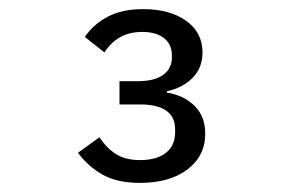

<svg xmlns="http://www.w3.org/2000/svg" viewBox="-20 -724 640 421"><path d="M282 -546Q319 -546 338 -560Q357 -574 357 -598V-602Q357 -627 339.5 -640.5Q322 -654 292 -654Q264 -654 243.5 -642.5Q223 -631 209 -609L166 -643Q185 -671 216.5 -687.5Q248 -704 294 -704Q352 -704 388 -678.5Q424 -653 424 -609Q424 -575 402 -553Q380 -531 346 -524V-521Q383 -515 406.5 -492Q430 -469 430 -431Q430 -382 391 -352.5Q352 -323 287 -323Q237 -323 205 -341Q173 -359 151 -389L198 -423Q214 -399 234.5 -386Q255 -373 287 -373Q324 -373 344 -389Q364 -405 364 -434V-440Q364 -495 287 -495H242V-546Z"/></svg>

Font: iA Writer Quattro V
Style: Regular
Weight: 400
Designer: Mike Abbink, Paul van der Laan, Pieter van Rosmalen, Oliver Reichenstein
Foundry: Information Architects Inc.
Version: Version 2.000